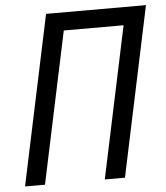

<svg xmlns="http://www.w3.org/2000/svg" viewBox="-52 -760 696 806"><g transform="rotate(-5 296.5 -357.0)"><path d="M172 -714H593L442 0H357L492 -638H240L105 0H21Z"/></g></svg>

Font: Noto Sans UI Narrow
Style: Italic
Weight: 400
Width: 4
Italic angle: -12°
Designer: Monotype Design Team
Foundry: Monotype Imaging Inc.
Version: Version 1.001